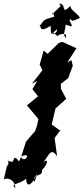

<svg xmlns="http://www.w3.org/2000/svg" viewBox="-84 -792 460 1055"><path d="M-16 98C-67 89 -25 68 -42 123L-44 111L-64 198C-62 182 0 185 0 243C-28 213 15 226 60 190C60 243 93 227 120 161C107 222 93 216 108 178C164 157 137 160 134 159C158 165 136 143 158 131C184 94 177 79 151 102C181 73 194 9 230 68L216 -34L249 -78L243 -77L200 -108L221 -196L280 -249L251 -303L250 -331L291 -363L316 -431L308 -462L286 -449L336 -527L258 -562L239 -556L178 -496L156 -514L134 -437L149 -406L91 -331L121 -348L94 -302L125 -263L64 -213L127 -138L119 -100L109 -72L59 -14L33 67C95 41 51 109 31 71C14 119 21 76 -4 75ZM234 -592C223 -599 295 -624 276 -582C261 -618 269 -591 277 -657C321 -641 315 -642 297 -683C320 -694 288 -660 356 -694C335 -725 297 -742 304 -761C246 -702 286 -776 239 -772C261 -757 243 -757 203 -713C203 -713 205 -740 214 -700C137 -680 165 -679 132 -649C147 -656 123 -605 194 -650C198 -598 189 -596 229 -631C235 -614 198 -591 206 -615Z"/></svg>

Font: Asimov Aggro
Style: CondIt
Weight: 500
Designer: Google
Version: Version 2.000980; 2014